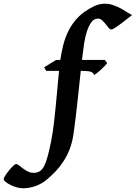

<svg xmlns="http://www.w3.org/2000/svg" viewBox="-210 -762 727 1026"><path d="M496.1 -681.6Q485.8 -674.3 469.5 -661.1Q453.1 -647.9 436.5 -635.5Q419.9 -623 405.8 -613.8Q391.6 -604.5 385.7 -604.5Q377.9 -604.5 370.4 -613.5Q362.8 -622.6 354.2 -633.5Q345.7 -644.5 335.7 -653.6Q325.7 -662.6 313 -662.6Q292.5 -662.6 278.3 -643.3Q264.2 -624 254.6 -594.7Q245.1 -565.4 239.7 -530.8Q234.4 -496.1 231 -464.8L228 -441.9H349.6L362.8 -424.8Q357.9 -418 348.4 -408.2Q338.9 -398.4 328.4 -388.9Q317.9 -379.4 308.1 -371.6Q298.3 -363.8 293.5 -361.3Q288.1 -375 272.7 -379.2Q257.3 -383.3 226.1 -383.3H221.7Q218.3 -353 214.8 -319.8Q211.4 -286.6 207.8 -252.9Q204.1 -219.2 200.4 -186.3Q196.8 -153.3 193.1 -124.5Q189.5 -95.7 186.3 -72Q183.1 -48.3 180.7 -32.7Q173.8 5.9 160.9 38.6Q147.9 71.3 129.6 99.6Q111.3 127.9 88.1 152.6Q64.9 177.2 37.6 199.7Q24.4 210.9 9 219.2Q-6.3 227.5 -22.5 232.9Q-38.6 238.3 -54.7 241.2Q-70.8 244.1 -85.9 244.1Q-104 244.1 -122.6 238.5Q-141.1 232.9 -156.2 225.1Q-171.4 217.3 -180.9 209.2Q-190.4 201.2 -190.4 196.3Q-190.4 189.9 -181.9 176.3Q-173.3 162.6 -162.1 148.9Q-150.9 135.3 -139.9 124.8Q-128.9 114.3 -124 114.3Q-118.2 114.3 -108.9 121.6Q-99.6 128.9 -87.6 137.9Q-75.7 147 -61.3 154.3Q-46.9 161.6 -30.8 161.6Q-10.7 161.6 2.9 152.6Q16.6 143.6 26.9 123.3Q37.1 103 45.4 71.3Q53.7 39.6 63 -5.9Q67.4 -27.8 71.8 -56.6Q76.2 -85.4 79.8 -117.9Q83.5 -150.4 86.9 -185.3Q90.3 -220.2 93.5 -254.9Q96.7 -289.6 99.6 -322.3Q102.5 -355 105.5 -383.3H37.1L25.9 -402.3L89.8 -441.9H112.3Q118.2 -481 127 -517.1Q135.7 -553.2 150.4 -585.4Q165 -617.7 186.5 -645.8Q208 -673.8 238.8 -696.8Q265.1 -715.8 293 -729Q320.8 -742.2 351.1 -742.2Q375 -742.2 397.9 -733.6Q420.9 -725.1 440.2 -714.4Q459.5 -703.6 474.1 -693.8Q488.8 -684.1 496.1 -681.6Z"/></svg>

Font: Gentium Basic
Style: Bold Italic
Weight: 700
Italic angle: -8°
Designer: J. Victor Gaultney and Annie Olsen
Foundry: SIL International
Version: Version 1.102; 2013; Maintenance release